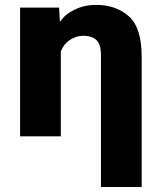

<svg xmlns="http://www.w3.org/2000/svg" viewBox="-20 -546 643 769"><path d="M384.3 203.1H547.4V-319.3Q547.4 -435.5 495.8 -481Q444.3 -526.4 364.7 -526.4Q317.9 -526.4 278.6 -507.3Q239.3 -488.3 222.2 -460.4H219.7L216.8 -515.6H60.5V0H223.6V-340.3Q235.8 -370.6 261 -386.7Q286.1 -402.8 313.5 -402.8Q347.7 -402.8 366 -385.7Q384.3 -368.7 384.3 -325.2Z"/></svg>

Font: Roboto Flex
Style: wght 800 wdth 100 opsz 14.0 GRAD 0.00 slnt 0.00 XTRA 468 XOPQ 96 YOPQ 79 YTLC 514 YTUC 712 YTAS 750 YTDE -203.00 YTFI 738
Weight: 800
Designer: Berlow after Robertson
Foundry: Google
Version: Version 3.100